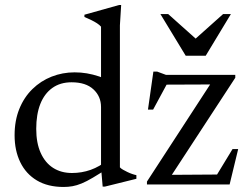

<svg xmlns="http://www.w3.org/2000/svg" viewBox="-20 -733 988 763"><path d="M381.5 -307.5Q381.5 -350 351.2 -378Q321 -406 264.5 -406Q219.5 -406 188 -383.5Q156.5 -361 140.2 -319.8Q124 -278.5 124 -221Q124 -164.5 141.8 -125.2Q159.5 -86 191.2 -65.8Q223 -45.5 266 -45.5Q305 -45.5 340.2 -58Q375.5 -70.5 409 -97.5L410 -65Q374.5 -42 349.2 -27Q324 -12 304.5 -4Q285 4 268 7Q251 10 233 10Q170 10 126.5 -16Q83 -42 60.5 -88.5Q38 -135 38 -195.5Q38 -254 56.8 -300.2Q75.5 -346.5 108.8 -379Q142 -411.5 185.2 -428.5Q228.5 -445.5 276.5 -445.5Q301.5 -445.5 325.2 -441.5Q349 -437.5 374 -429.2Q399 -421 426.5 -407L381.5 -380V-627Q375.5 -634 365.5 -640.5Q355.5 -647 342.8 -653.2Q330 -659.5 315.5 -665.5V-674.5L453 -713H461.5L456.5 -632.5V-68Q461 -63 469 -58.5Q477 -54 486.2 -49.5Q495.5 -45 504.8 -41.8Q514 -38.5 522 -37V-22.5L397 8.5H388L381.5 -67ZM564 0V-11.5L827.5 -416.5L849.5 -397.5L608 -396.5L656 -422.5L588.5 -297.5H568L589.5 -448.5H604.5L639.5 -435.5H915V-424L650 -18.5L633 -38L855.5 -39.5L828 -15.5L904 -140.5H926.5L892.5 0ZM765.5 -572.5H749.5L866.5 -677H897.5L797.5 -511.5H718L617.5 -677H648.5Z"/></svg>

Font: Newsreader 24pt
Style: Regular
Weight: 400
Designer: Hugues Gentile
Foundry: Production Type
Version: Version 1.003